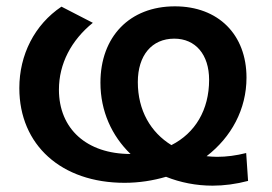

<svg xmlns="http://www.w3.org/2000/svg" viewBox="-20 -567 859 606"><path d="M757 -84C725 -76 695 -72 665 -72C654 -72 643 -73 632 -74C710 -134 758 -222 758 -322C758 -458 669 -547 532 -547C389 -547 297 -451 297 -306C297 -216 333 -138 392 -81C254 -81 166 -160 166 -284C166 -366 205 -440 273 -495L174 -546C89 -489 41 -394 41 -289C41 -109 174 10 373 10C419 10 463 3 504 -9C549 9 599 19 651 19C687 19 725 14 763 4ZM530 -445C597 -445 640 -395 640 -315C640 -220 596 -147 521 -109C456 -149 415 -218 415 -308C415 -392 459 -445 530 -445Z"/></svg>

Font: Talent
Style: Bold
Weight: 600
Designer: Mike Powis
Version: Version 1.001;hotconv 1.0.109;makeotfexe 2.5.65596